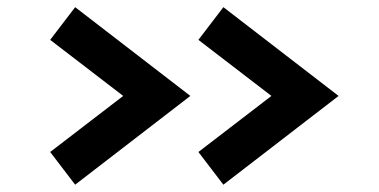

<svg xmlns="http://www.w3.org/2000/svg" viewBox="-20 -608 1037 525"><path d="M117.2 -192.4 316.9 -345.7 117.2 -499 185.5 -588.4 500.5 -345.7 185.5 -103ZM522.5 -192.4 722.2 -345.7 522.5 -499 590.8 -588.4 905.8 -345.7 590.8 -103Z"/></svg>

Font: Krona One
Style: Regular
Weight: 400
Version: Version 1.003